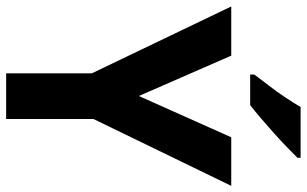

<svg xmlns="http://www.w3.org/2000/svg" viewBox="-202 -772 974 609"><g transform="rotate(90 284.5 -467.0)"><path d="M284 -421 415 -714H569L357 -277V0H212V-272L0 -714H156ZM480 -924Q467 -911 446.5 -891Q426 -871 402 -849.5Q378 -828 354.5 -808Q331 -788 313 -774H216V-787Q232 -809 251.5 -834Q271 -859 288.5 -885.5Q306 -912 319 -934H480Z"/></g></svg>

Font: Noto Sans SemiCondensed
Style: Regular
Weight: 400
Width: 4
Version: Version 2.013